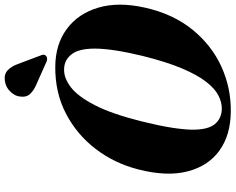

<svg xmlns="http://www.w3.org/2000/svg" viewBox="-110 -850 973 792"><g transform="rotate(-90 376.0 -454.5)"><path d="M496.5 -712.5Q588.5 -712 652 -665Q715.5 -618 740 -535Q764.5 -452 740 -342.5Q714 -226.5 649.5 -147Q585 -67.5 496.5 -27.2Q408 13 310 11.5Q214 10.5 150.2 -35.5Q86.5 -81.5 64.5 -166.8Q42.5 -252 72.5 -369.5Q97.5 -468 157.2 -546Q217 -624 303.5 -668.8Q390 -713.5 496.5 -712.5ZM322 -25.5Q349 -25 377.5 -39.5Q406 -54 434.2 -90.2Q462.5 -126.5 489.5 -190.5Q516.5 -254.5 541 -353Q556.5 -417.5 563.8 -466Q571 -514.5 571 -549.5Q571 -615.5 547.5 -645.2Q524 -675 488 -676Q450.5 -678 412 -648.5Q373.5 -619 337.5 -549Q301.5 -479 271.5 -359Q253.5 -286.5 245.2 -234.5Q237 -182.5 236.5 -146.5Q236.5 -81.5 259.8 -54Q283 -26.5 322 -25.5ZM507.5 -866.5 544 -769.5Q546 -764.5 545.8 -759.5Q545.5 -754.5 541 -750.5Q536.5 -746.5 530.2 -746.2Q524 -746 519.5 -747.5L426.5 -789Q400.5 -799.5 384.8 -815.5Q369 -831.5 373.5 -859.5Q375.5 -879 394 -898.2Q412.5 -917.5 439 -920.5Q465 -924 481.2 -909.2Q497.5 -894.5 507.5 -866.5Z"/></g></svg>

Font: Fraunces 72pt S000
Style: Bold Italic
Weight: 700
Italic angle: -16°
Version: Version 1.000; ttfautohint (v1.8.3)